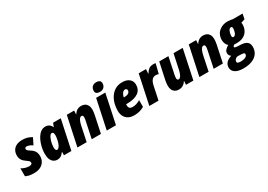

<svg xmlns="http://www.w3.org/2000/svg" viewBox="16 -1846 4413 3158"><g transform="rotate(-30 2222.5 -267.5)"><path d="M166.5 9.8Q112.3 9.8 75.2 2Q38.1 -5.9 6.8 -22V-171.9Q44.4 -149.9 80.8 -139.4Q117.2 -128.9 149.9 -128.9Q162.6 -128.9 176 -132.1Q189.5 -135.3 198.7 -143.1Q208 -150.9 208 -164.6Q208 -174.8 203.9 -184.3Q199.7 -193.8 186.3 -206.3Q172.9 -218.8 145 -237.3Q113.3 -258.8 94.7 -281.7Q76.2 -304.7 68.6 -329.6Q61 -354.5 61 -383.8Q61 -435.5 83.5 -476.1Q106 -516.6 151.9 -539.8Q197.8 -563 267.1 -563Q317.9 -563 362.3 -549.8Q406.7 -536.6 442.4 -513.2L382.3 -391.1Q356.4 -411.1 325.4 -422.6Q294.4 -434.1 272.9 -434.1Q257.3 -434.1 248.5 -426Q239.7 -418 239.7 -401.9Q239.7 -392.6 244.4 -384.5Q249 -376.5 261.5 -366.9Q273.9 -357.4 296.9 -342.8Q327.6 -323.7 347.9 -301.8Q368.2 -279.8 378.7 -252.2Q389.2 -224.6 389.2 -187.5Q389.2 -127.9 362.3 -83.5Q335.4 -39.1 285.6 -14.6Q235.8 9.8 166.5 9.8Z M608.4 9.8Q569.8 9.8 538.8 -10.5Q507.8 -30.8 490.2 -72.3Q472.7 -113.8 472.7 -178.7Q472.7 -220.2 481.4 -271.2Q490.2 -322.3 508.3 -373.5Q526.4 -424.8 554 -467.8Q581.5 -510.7 619.4 -536.9Q657.2 -563 705.1 -563Q731.4 -563 752.7 -554.4Q773.9 -545.9 790.5 -529.1Q807.1 -512.2 818.4 -485.8H821.8L847.7 -553.2H993.7L876 0H735.4L735.8 -63H731.9Q716.3 -42 698.7 -25.6Q681.2 -9.3 659.4 0.2Q637.7 9.8 608.4 9.8ZM683.6 -133.8Q705.1 -133.8 721.7 -155.3Q738.3 -176.8 750 -208.7Q761.7 -240.7 767.6 -272.5Q774.4 -303.2 776.4 -322Q778.3 -340.8 778.3 -355.5Q778.3 -385.3 769.8 -401.4Q761.2 -417.5 743.7 -417.5Q728 -417.5 714.1 -402.8Q700.2 -388.2 688.7 -363.8Q677.2 -339.4 668.9 -310.1Q660.6 -280.8 656 -251.2Q651.4 -221.7 651.4 -196.8Q651.4 -166 659.4 -149.9Q667.5 -133.8 683.6 -133.8Z M990.7 0 1108.4 -553.2H1247.6L1243.7 -482.4H1247.1Q1264.2 -509.8 1284.7 -527.6Q1305.2 -545.4 1329.3 -554.2Q1353.5 -563 1382.8 -563Q1423.8 -563 1453.4 -546.4Q1482.9 -529.8 1499.5 -498Q1516.1 -466.3 1516.1 -419.4Q1516.1 -398.4 1513.4 -374.3Q1510.7 -350.1 1505.4 -323.7L1437 0H1262.2L1326.2 -305.2Q1330.1 -322.3 1333.3 -342.3Q1336.4 -362.3 1336.4 -377.4Q1336.4 -396.5 1328.1 -406.2Q1319.8 -416 1305.2 -416Q1287.6 -416 1272.5 -399.4Q1257.3 -382.8 1245.4 -351.8Q1233.4 -320.8 1224.1 -277.8L1166 0Z M1547.9 0 1665.5 -553.2H1839.8L1722.7 0ZM1771 -606.4Q1732.4 -606.4 1710 -621.8Q1687.5 -637.2 1687.5 -671.4Q1687.5 -700.2 1699.2 -724.1Q1710.9 -748 1734.6 -762.2Q1758.3 -776.4 1793.5 -776.4Q1830.1 -776.4 1853.5 -761.2Q1877 -746.1 1877 -711.4Q1877 -665.5 1849.6 -636Q1822.3 -606.4 1771 -606.4Z M2066.4 9.8Q2003.4 9.8 1958.5 -14.6Q1913.6 -39.1 1889.9 -84.5Q1866.2 -129.9 1866.2 -192.4Q1866.2 -258.8 1883.5 -324.5Q1900.9 -390.1 1937.5 -444.1Q1974.1 -498 2030.5 -530.3Q2086.9 -562.5 2164.6 -562.5Q2246.1 -562.5 2294.7 -522.2Q2343.3 -481.9 2343.3 -414.1Q2343.3 -366.2 2324.7 -329.1Q2306.2 -292 2270 -266.8Q2233.9 -241.7 2181.4 -228.8Q2128.9 -215.8 2060.5 -215.8H2041Q2040 -210.4 2039.8 -205.3Q2039.6 -200.2 2039.6 -195.8Q2039.6 -156.7 2057.4 -139.6Q2075.2 -122.6 2110.4 -122.6Q2149.4 -122.6 2182.9 -133.1Q2216.3 -143.6 2258.8 -166.5V-40Q2214.4 -14.2 2169.4 -2.2Q2124.5 9.8 2066.4 9.8ZM2062.5 -331.5H2070.8Q2113.3 -331.5 2137.2 -341.3Q2161.1 -351.1 2170.9 -366.9Q2180.7 -382.8 2180.7 -400.4Q2180.7 -416 2170.7 -426Q2160.6 -436 2142.6 -436Q2124.5 -436 2108.6 -422.6Q2092.8 -409.2 2081.1 -385.5Q2069.3 -361.8 2062.5 -331.5Z M2356.4 0 2473.6 -553.2H2611.8L2606.4 -467.3H2610.4Q2630.9 -502.9 2651.9 -523.9Q2672.9 -544.9 2698.2 -554Q2723.6 -563 2756.3 -563Q2766.6 -563 2777.6 -561.8Q2788.6 -560.5 2798.3 -557.6L2752.9 -376Q2742.2 -380.9 2728.3 -383.5Q2714.4 -386.2 2698.7 -386.2Q2677.2 -386.2 2659.4 -378.2Q2641.6 -370.1 2627.4 -354.5Q2613.3 -338.9 2603 -315.2Q2592.8 -291.5 2585.9 -260.7L2531.2 0Z M2917.5 9.8Q2872.6 9.8 2843 -9Q2813.5 -27.8 2799.1 -60.1Q2784.7 -92.3 2784.7 -133.8Q2784.7 -156.2 2787.6 -181.2Q2790.5 -206.1 2794.9 -230L2863.8 -553.2H3038.1L2974.1 -249Q2970.2 -231.4 2967.3 -211.4Q2964.4 -191.4 2964.4 -176.3Q2964.4 -157.2 2972.7 -147.5Q2981 -137.7 2995.6 -137.7Q3012.2 -137.7 3027.1 -154.3Q3042 -170.9 3054.7 -202.1Q3067.4 -233.4 3076.2 -276.9L3135.3 -553.2H3309.6L3192.9 0H3052.7L3057.1 -70.8H3053.7Q3036.6 -43.9 3016.4 -26.1Q2996.1 -8.3 2971.7 0.7Q2947.3 9.8 2917.5 9.8Z M3307.1 0 3424.8 -553.2H3564L3560.1 -482.4H3563.5Q3580.6 -509.8 3601.1 -527.6Q3621.6 -545.4 3645.8 -554.2Q3669.9 -563 3699.2 -563Q3740.2 -563 3769.8 -546.4Q3799.3 -529.8 3815.9 -498Q3832.5 -466.3 3832.5 -419.4Q3832.5 -398.4 3829.8 -374.3Q3827.1 -350.1 3821.8 -323.7L3753.4 0H3578.6L3642.6 -305.2Q3646.5 -322.3 3649.7 -342.3Q3652.8 -362.3 3652.8 -377.4Q3652.8 -396.5 3644.5 -406.2Q3636.2 -416 3621.6 -416Q3604 -416 3588.9 -399.4Q3573.7 -382.8 3561.8 -351.8Q3549.8 -320.8 3540.5 -277.8L3482.4 0Z M4011.7 240.2Q3909.7 240.2 3855.5 204.3Q3801.3 168.5 3801.3 105Q3801.3 52.7 3835.9 15.4Q3870.6 -22 3936.5 -42Q3919.4 -51.3 3907.5 -69.6Q3895.5 -87.9 3895.5 -111.3Q3895.5 -145.5 3918.7 -171.4Q3941.9 -197.3 3982.4 -220.7Q3957.5 -239.7 3943.8 -272.5Q3930.2 -305.2 3930.2 -345.2Q3930.2 -397 3951.7 -441.9Q3973.1 -486.8 4014.2 -515.1Q4041.5 -537.6 4080.6 -549.8Q4119.6 -562 4165.5 -562Q4193.8 -562 4218.5 -557.9Q4243.2 -553.7 4257.8 -549.8H4444.8L4425.3 -453.1L4351.6 -428.2Q4354 -419.4 4355 -409.7Q4356 -399.9 4356 -389.2Q4356 -346.2 4339.1 -304.9Q4322.3 -263.7 4293.5 -235.8Q4263.7 -206.5 4221.4 -191.4Q4179.2 -176.3 4126.5 -176.3Q4105.5 -176.3 4093.5 -176.5Q4081.5 -176.8 4074.2 -178.2Q4061.5 -172.9 4053.5 -164.1Q4045.4 -155.3 4045.4 -144.5Q4045.4 -137.2 4053.2 -133.3Q4058.6 -130.4 4069.6 -128.2Q4080.6 -126 4096.2 -124.5L4178.7 -120.1Q4226.1 -116.7 4256.8 -101.6Q4287.6 -86.4 4302.7 -59.8Q4317.9 -33.2 4317.9 5.4Q4317.9 70.8 4289.3 118.7Q4260.7 166.5 4209.5 195.3Q4171.9 217.3 4122.1 228.8Q4072.3 240.2 4011.7 240.2ZM4023.9 119.1Q4049.8 119.1 4074.2 115Q4098.6 110.8 4116.7 101.6Q4133.3 93.3 4143.3 80.1Q4153.3 66.9 4153.3 48.8Q4153.3 43.5 4151.4 39.3Q4149.4 35.2 4145 32.2Q4137.2 26.4 4123.3 23.9Q4109.4 21.5 4090.3 20.5L4024.9 17.6Q4004.4 19.5 3989 30.5Q3973.6 41.5 3965.3 56.2Q3957 70.8 3957 85Q3957 103 3973.6 111.1Q3990.2 119.1 4023.9 119.1ZM4124 -290.5Q4140.6 -290.5 4153.6 -303.5Q4166.5 -316.4 4175.3 -339.8Q4184.1 -363.3 4188 -393.6Q4189.5 -406.2 4189.5 -416.3Q4189.5 -426.3 4187.5 -433.1Q4186 -442.9 4180.7 -446.8Q4175.3 -450.7 4166.5 -450.7Q4150.9 -450.7 4139.2 -440.9Q4127.4 -431.2 4119.6 -415.5Q4111.8 -399.9 4107.2 -381.8Q4102.5 -363.8 4100.6 -347.2Q4099.1 -335 4099.1 -325.4Q4099.1 -315.9 4100.6 -309.1Q4105 -290.5 4124 -290.5Z"/></g></svg>

Font: Open Sans SemiCondensed ExtraBold
Style: Italic
Weight: 800
Width: 4
Italic angle: -12°
Designer: Monotype Design Team
Foundry: Monotype Imaging Inc.
Version: Version 3.003